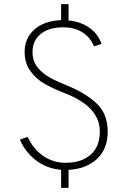

<svg xmlns="http://www.w3.org/2000/svg" viewBox="-20 -809 628 927"><path d="M275 11Q205 5 153 -35.5Q101 -76 76 -135L114 -148Q139 -91 187.5 -57Q236 -23 297 -23Q373 -23 417.5 -62Q462 -101 462 -174Q462 -294 293 -359Q234 -382 193.5 -405.5Q153 -429 126 -467Q99 -505 99 -559Q99 -624 145.5 -666Q192 -708 275 -712V-789H311V-710Q369 -705 411.5 -675Q454 -645 470 -597L434 -585Q416 -629 378 -653Q340 -677 285 -677Q216 -677 176.5 -645Q137 -613 137 -557Q137 -515 160.5 -485Q184 -455 219 -435.5Q254 -416 309 -394Q394 -359 447 -309Q500 -259 500 -173Q500 -90 448 -41.5Q396 7 311 11V98H275Z"/></svg>

Font: Overpass Thin
Style: Regular
Weight: 100
Designer: Delve Withrington, Thomas Jockin
Foundry: Delve Fonts
Version: Version 3.000;DELV;Overpass